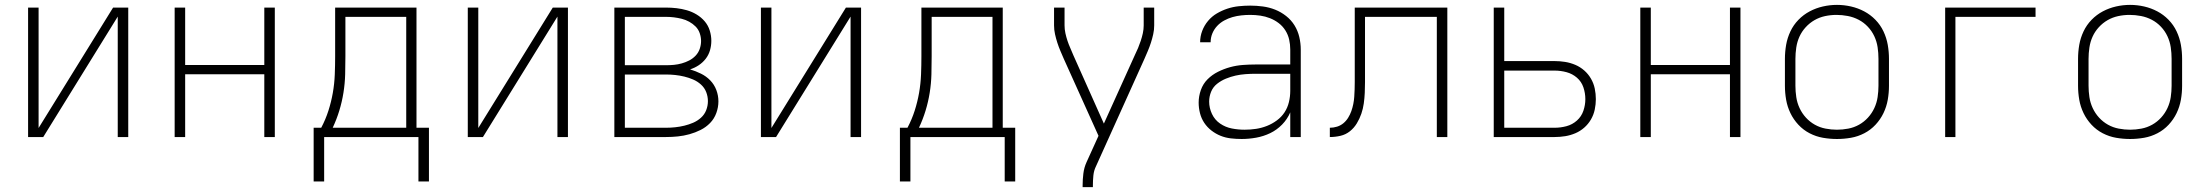

<svg xmlns="http://www.w3.org/2000/svg" viewBox="-20 -561 9040 786"><path d="M95 0V-530H138V-37L443 -530H505V0H462V-493L157 0Z M695 0V-530H738V-295H1062V-530H1105V0H1062V-257H738V0Z M1307 182H1264V-38H1295Q1313 -72 1324.5 -108Q1336 -144 1342.5 -181Q1349 -218 1350.5 -256Q1352 -294 1352 -331V-530H1685V-38H1736V182H1693V0H1307ZM1643 -38V-492H1394V-331Q1394 -294 1393 -256.5Q1392 -219 1386 -181.5Q1380 -144 1369 -108Q1358 -72 1342 -38Z M1895 0V-530H1938V-37L2243 -530H2305V0H2262V-493L1957 0Z M2495 0V-530H2706Q2728 -530 2749.5 -527.5Q2771 -525 2792 -519Q2813 -513 2832 -501.5Q2851 -490 2865 -473.5Q2879 -457 2885.5 -436Q2892 -415 2892 -394Q2892 -374 2886.5 -355Q2881 -336 2869 -320.5Q2857 -305 2840.5 -294Q2824 -283 2805 -277Q2828 -270 2849.5 -259.5Q2871 -249 2887.5 -232Q2904 -215 2912.5 -192.5Q2921 -170 2921 -146Q2921 -122 2912.5 -98.5Q2904 -75 2887 -57.5Q2870 -40 2848 -29Q2826 -18 2802.5 -11.5Q2779 -5 2755 -2.5Q2731 0 2706 0ZM2538 -294H2706Q2723 -294 2739 -295.5Q2755 -297 2771 -301.5Q2787 -306 2801.5 -313.5Q2816 -321 2827.5 -333Q2839 -345 2844.5 -361Q2850 -377 2850 -393Q2850 -409 2844.5 -425Q2839 -441 2827.5 -452.5Q2816 -464 2801.5 -472Q2787 -480 2771 -484Q2755 -488 2739 -490Q2723 -492 2706 -492H2538ZM2538 -38H2706Q2725 -38 2744 -40Q2763 -42 2781.5 -46.5Q2800 -51 2817.5 -58.5Q2835 -66 2849.5 -79Q2864 -92 2871 -110Q2878 -128 2878 -147Q2878 -166 2871 -184Q2864 -202 2849.5 -215Q2835 -228 2817.5 -235.5Q2800 -243 2781.5 -247.5Q2763 -252 2744 -254Q2725 -256 2706 -256H2538Z M3095 0V-530H3138V-37L3443 -530H3505V0H3462V-493L3157 0Z M3707 182H3664V-38H3695Q3713 -72 3724.5 -108Q3736 -144 3742.5 -181Q3749 -218 3750.5 -256Q3752 -294 3752 -331V-530H4085V-38H4136V182H4093V0H3707ZM4043 -38V-492H3794V-331Q3794 -294 3793 -256.5Q3792 -219 3786 -181.5Q3780 -144 3769 -108Q3758 -72 3742 -38Z M4412 205V198Q4412 174 4415 149.5Q4418 125 4428 103L4477 -5L4335 -320Q4328 -336 4321 -352.5Q4314 -369 4308.5 -386Q4303 -403 4299 -421Q4295 -439 4295 -457V-530H4338V-457Q4338 -441 4341.5 -425Q4345 -409 4350 -394Q4355 -379 4361.5 -364.5Q4368 -350 4374 -335L4499 -55L4626 -336Q4633 -350 4639 -364.5Q4645 -379 4650 -394Q4655 -409 4658.5 -425Q4662 -441 4662 -457V-530H4705V-457Q4705 -439 4701 -421Q4697 -403 4691.5 -386Q4686 -369 4679 -352.5Q4672 -336 4665 -320L4467 119Q4458 137 4456 157.5Q4454 178 4454 198V205Z M5063 8Q5041 8 5019 5.5Q4997 3 4977 -5Q4957 -13 4939.5 -26.5Q4922 -40 4910 -58Q4898 -76 4892.5 -97.5Q4887 -119 4887 -141Q4887 -167 4896 -192.5Q4905 -218 4923.5 -236.5Q4942 -255 4966 -267Q4990 -279 5015.5 -286Q5041 -293 5067.5 -295Q5094 -297 5120 -297H5262V-358Q5262 -379 5257.5 -399Q5253 -419 5242 -436.5Q5231 -454 5214.5 -466.5Q5198 -479 5179 -486.5Q5160 -494 5139.5 -497Q5119 -500 5098 -500Q5080 -500 5061.5 -498Q5043 -496 5025.5 -491Q5008 -486 4991.5 -477Q4975 -468 4962.5 -454.5Q4950 -441 4943 -424Q4936 -407 4936 -388H4893Q4893 -412 4901.5 -434.5Q4910 -457 4925.5 -475.5Q4941 -494 4961.5 -506Q4982 -518 5004.5 -525.5Q5027 -533 5051 -535.5Q5075 -538 5098 -538Q5124 -538 5150 -534.5Q5176 -531 5200 -521.5Q5224 -512 5245 -495.5Q5266 -479 5279.5 -457Q5293 -435 5299 -409.5Q5305 -384 5305 -358V0H5262V-101Q5250 -73 5228.5 -51Q5207 -29 5180 -16Q5153 -3 5123 2.5Q5093 8 5063 8ZM5075 -30Q5099 -30 5122 -33.5Q5145 -37 5166.5 -45.5Q5188 -54 5207 -68Q5226 -82 5238.5 -101Q5251 -120 5256.5 -143Q5262 -166 5262 -189V-259H5120Q5100 -259 5079 -257.5Q5058 -256 5038 -251.5Q5018 -247 4998.5 -239Q4979 -231 4962.5 -218Q4946 -205 4938 -185.5Q4930 -166 4930 -145Q4930 -119 4941.5 -94.5Q4953 -70 4975 -55Q4997 -40 5023 -35Q5049 -30 5075 -30Z M5424 0V-38Q5439 -38 5453.5 -42.5Q5468 -47 5479.5 -56.5Q5491 -66 5499 -79Q5507 -92 5512 -106Q5517 -120 5520 -135Q5523 -150 5524 -165Q5525 -180 5525.5 -195Q5526 -210 5526 -225Q5526 -229 5526 -233Q5526 -237 5526 -241V-242Q5526 -253 5526 -263Q5526 -273 5526 -283V-530H5905V0H5862V-492H5568V-283Q5568 -280 5568 -276Q5568 -272 5568 -268Q5568 -246 5568 -224.5Q5568 -203 5567 -181Q5566 -159 5563 -137.5Q5560 -116 5553 -95.5Q5546 -75 5534.5 -56Q5523 -37 5506 -23.5Q5489 -10 5467.5 -5Q5446 0 5424 0Z M6095 0V-530H6138V-311H6344Q6366 -311 6387.5 -307.5Q6409 -304 6429 -295.5Q6449 -287 6465.5 -272.5Q6482 -258 6493 -239Q6504 -220 6508.5 -198.5Q6513 -177 6513 -155Q6513 -134 6508.5 -112.5Q6504 -91 6493 -72Q6482 -53 6465.5 -38.5Q6449 -24 6429 -15.5Q6409 -7 6387.5 -3.5Q6366 0 6344 0ZM6138 -38H6344Q6369 -38 6393 -44.5Q6417 -51 6435.5 -67.5Q6454 -84 6462 -107.5Q6470 -131 6470 -155Q6470 -180 6462 -203.5Q6454 -227 6435.5 -243Q6417 -259 6393 -265.5Q6369 -272 6344 -272H6138Z M6695 0V-530H6738V-295H7062V-530H7105V0H7062V-257H6738V0Z M7500 8Q7471 8 7442.5 3Q7414 -2 7388 -15.5Q7362 -29 7342 -50.5Q7322 -72 7309.5 -98Q7297 -124 7292 -152.5Q7287 -181 7287 -210V-320Q7287 -349 7292 -377.5Q7297 -406 7309.5 -432.5Q7322 -459 7342.5 -480Q7363 -501 7388.5 -514.5Q7414 -528 7442.5 -534.5Q7471 -541 7500 -541Q7529 -541 7557.5 -534.5Q7586 -528 7611.5 -514.5Q7637 -501 7657.5 -480Q7678 -459 7690.5 -432.5Q7703 -406 7708 -377.5Q7713 -349 7713 -320V-210Q7713 -181 7708 -152.5Q7703 -124 7690.5 -98Q7678 -72 7658 -50.5Q7638 -29 7612 -15.5Q7586 -2 7557.5 3Q7529 8 7500 8ZM7500 -30Q7523 -30 7546.5 -34.5Q7570 -39 7590.5 -50.5Q7611 -62 7627 -79.5Q7643 -97 7653 -118.5Q7663 -140 7666.5 -163.5Q7670 -187 7670 -210V-320Q7670 -344 7666.5 -367.5Q7663 -391 7653 -412.5Q7643 -434 7626.5 -451.5Q7610 -469 7589 -480Q7568 -491 7544.5 -495.5Q7521 -500 7498 -500Q7474 -500 7451 -495Q7428 -490 7408 -478.5Q7388 -467 7372 -449.5Q7356 -432 7346.5 -411Q7337 -390 7333.5 -366.5Q7330 -343 7330 -320V-210Q7330 -187 7333.5 -163.5Q7337 -140 7347 -118.5Q7357 -97 7373 -79.5Q7389 -62 7409.5 -50.5Q7430 -39 7453.5 -34.5Q7477 -30 7500 -30Z M7943 0V-530H8313V-492H7985V0Z M8700 8Q8671 8 8642.5 3Q8614 -2 8588 -15.5Q8562 -29 8542 -50.5Q8522 -72 8509.5 -98Q8497 -124 8492 -152.5Q8487 -181 8487 -210V-320Q8487 -349 8492 -377.5Q8497 -406 8509.5 -432.5Q8522 -459 8542.5 -480Q8563 -501 8588.5 -514.5Q8614 -528 8642.5 -534.5Q8671 -541 8700 -541Q8729 -541 8757.5 -534.5Q8786 -528 8811.5 -514.5Q8837 -501 8857.5 -480Q8878 -459 8890.5 -432.5Q8903 -406 8908 -377.5Q8913 -349 8913 -320V-210Q8913 -181 8908 -152.5Q8903 -124 8890.5 -98Q8878 -72 8858 -50.5Q8838 -29 8812 -15.5Q8786 -2 8757.5 3Q8729 8 8700 8ZM8700 -30Q8723 -30 8746.5 -34.5Q8770 -39 8790.5 -50.5Q8811 -62 8827 -79.5Q8843 -97 8853 -118.5Q8863 -140 8866.5 -163.5Q8870 -187 8870 -210V-320Q8870 -344 8866.5 -367.5Q8863 -391 8853 -412.5Q8843 -434 8826.5 -451.5Q8810 -469 8789 -480Q8768 -491 8744.5 -495.5Q8721 -500 8698 -500Q8674 -500 8651 -495Q8628 -490 8608 -478.5Q8588 -467 8572 -449.5Q8556 -432 8546.5 -411Q8537 -390 8533.5 -366.5Q8530 -343 8530 -320V-210Q8530 -187 8533.5 -163.5Q8537 -140 8547 -118.5Q8557 -97 8573 -79.5Q8589 -62 8609.5 -50.5Q8630 -39 8653.5 -34.5Q8677 -30 8700 -30Z"/></svg>

Font: Iosevka Curly XLtEx
Style: Regular
Weight: 200
Width: 7
Monospace: yes
Designer: Belleve Invis
Foundry: Belleve Invis
Version: Version 11.1.0; ttfautohint (v1.8.3)